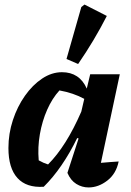

<svg xmlns="http://www.w3.org/2000/svg" viewBox="-20 -815 574 843"><path d="M172 5Q96 10 56.5 -33.5Q17 -77 17 -165Q17 -228 36.5 -287.5Q56 -347 89.5 -394.5Q123 -442 165 -470Q207 -498 252 -498Q329 -498 361 -426L376 -489H506L423 -100Q446 -102 465 -103.5Q484 -105 501 -106Q490 -52 451 -22Q412 8 369 8Q340 8 315 -7.5Q290 -23 276 -56L325 -207L319 -209Q254 -76 172 5ZM150 -111Q171 -99 191 -93Q271 -173 337 -325L350 -381Q302 -407 241 -418Q209 -383 187 -333Q165 -283 155 -225.5Q145 -168 150 -111ZM323 -534 272 -556 337 -784 351 -795 449 -745Q394 -637 323 -534Z"/></svg>

Font: Piazzolla
Style: Bold Italic
Weight: 700
Italic angle: -11.3°
Designer: Juan Pablo del Peral
Foundry: Huerta Tipografica
Version: Version 1.330